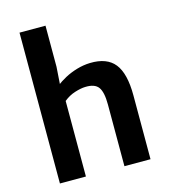

<svg xmlns="http://www.w3.org/2000/svg" viewBox="-119 -906 879 999"><g transform="rotate(-15 321.0 -406.0)"><path d="M79.5 0V-812.5H219.5V-591L212 -481.5L207 -495Q226 -511 255.8 -527Q285.5 -543 321 -553.5Q356.5 -564 392.5 -565Q483.5 -567.5 525.5 -514.8Q567.5 -462 567.5 -343.5V0H427V-332.5Q427 -399.5 407.2 -426.2Q387.5 -453 336 -451Q313 -450.5 280.2 -440.2Q247.5 -430 219.5 -407V0Z"/></g></svg>

Font: Merriweather Sans SemiBold
Style: Regular
Weight: 600
Designer: Eben Sorkin
Foundry: Eben Sorkin
Version: Version 2.001